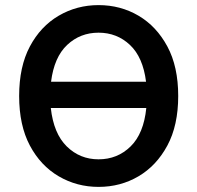

<svg xmlns="http://www.w3.org/2000/svg" viewBox="-20 -721 772 752"><path d="M55 -345Q55 -460 97 -539Q139 -618 210 -659.5Q281 -701 366 -701Q452 -701 522.5 -659.5Q593 -618 635.5 -539Q678 -460 678 -345Q678 -230 635.5 -151Q593 -72 522.5 -30.5Q452 11 366 11Q281 11 210 -30.5Q139 -72 97 -151Q55 -230 55 -345ZM180 -401H552Q540 -497 489 -545Q438 -593 366 -593Q294 -593 243 -545Q192 -497 180 -401ZM179 -298Q190 -198 241.5 -147.5Q293 -97 366 -97Q440 -97 491.5 -147.5Q543 -198 553 -298Z"/></svg>

Font: Radio Canada Medium
Style: Regular
Weight: 500
Designer: Charles Daoud, Etienne Aubert Bonn, Alexandre Saumier Demers, Jacques Le Bailly
Foundry: Radio-Canada
Version: Version 2.104; ttfautohint (v1.8.4.7-5d5b);gftools[0.9.28.de